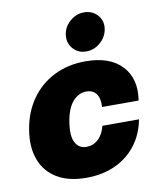

<svg xmlns="http://www.w3.org/2000/svg" viewBox="-88 -860 783 940"><g transform="rotate(-10 303.5 -390.0)"><path d="M265.6 9.9Q176.8 9.9 119.3 -25.4Q61.8 -60.7 38.7 -124.1Q15.6 -187.5 29.8 -271.3Q43.3 -355.1 87.5 -418.5Q131.7 -481.9 201.2 -517.2Q270.6 -552.6 359.4 -552.6Q479.8 -552.6 539.6 -488.6Q599.4 -424.7 582.4 -318.2H400.6Q403.8 -360.8 386.9 -383.5Q370 -406.2 338.1 -406.2Q298.7 -406.2 269.7 -373Q240.8 -339.8 230.1 -272.7Q219.5 -205.6 236.9 -172.4Q254.3 -139.2 292.6 -139.2Q325.6 -139.2 350.7 -161.9Q375.7 -184.7 386.4 -227.3H568.2Q554.7 -154.8 513.8 -101.6Q473 -48.3 409.8 -19.2Q346.6 9.9 265.6 9.9ZM372.2 -599.4Q332.7 -599.4 307.7 -627.3Q282.7 -655.2 286.9 -694.6Q291.2 -734 322.6 -761.9Q354 -789.8 393.5 -789.8Q433.9 -789.8 459.7 -761.9Q485.4 -734 480.1 -694.6Q474.8 -655.2 443.7 -627.3Q412.6 -599.4 372.2 -599.4Z"/></g></svg>

Font: Inter UI Black
Style: Italic
Weight: 900
Italic angle: -9.39999°
Designer: Rasmus Andersson
Foundry: rsms
Version: 3.2;8d6f07862